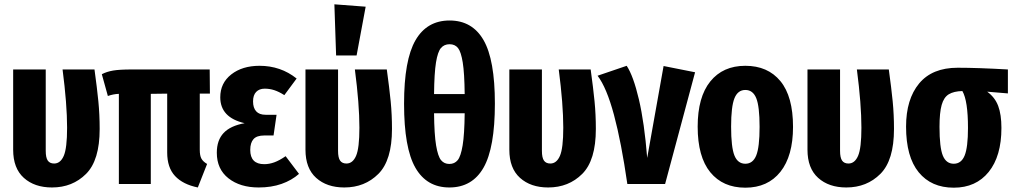

<svg xmlns="http://www.w3.org/2000/svg" viewBox="-20 -853 4696 890"><path d="M442 -255Q442 -110 379 -47Q316 16 221 16Q140 16 90.5 -28.5Q41 -73 41 -159V-531H192V-154Q192 -122 201.5 -108.5Q211 -95 231 -95Q260 -95 275.5 -130.5Q291 -166 291 -261Q291 -370 270 -531H418Q430 -444 436 -383Q442 -322 442 -255Z M940 -93 897 16Q828 2 791.5 -37Q755 -76 755 -146V-419L679 -418V0H531V-418Q505 -417 480 -408L452 -509Q475 -521 504.5 -526Q534 -531 591 -531H952L953 -419H906V-159Q906 -132 913.5 -118Q921 -104 940 -93Z M1355 -489 1298 -412Q1273 -428 1251.5 -435Q1230 -442 1207 -442Q1182 -442 1167.5 -427Q1153 -412 1153 -383Q1153 -353 1167.5 -337Q1182 -321 1211 -321H1262L1248 -225H1205Q1170 -225 1155 -208Q1140 -191 1140 -158Q1140 -92 1205 -92Q1228 -92 1251.5 -100.5Q1275 -109 1304 -129L1366 -47Q1332 -17 1285 -0.5Q1238 16 1179 16Q1093 16 1039 -26.5Q985 -69 985 -145Q985 -203 1016.5 -236.5Q1048 -270 1114 -282Q1001 -308 1001 -402Q1001 -468 1052 -508Q1103 -548 1183 -548Q1281 -548 1355 -489Z M1797 -255Q1797 -110 1734 -47Q1671 16 1576 16Q1495 16 1445.5 -28.5Q1396 -73 1396 -159V-531H1547V-154Q1547 -122 1556.5 -108.5Q1566 -95 1586 -95Q1615 -95 1630.5 -130.5Q1646 -166 1646 -261Q1646 -370 1625 -531H1773Q1785 -444 1791 -383Q1797 -322 1797 -255ZM1530 -833 1675 -822 1633 -596H1538Z M2274 -373Q2274 -168 2221.5 -76Q2169 16 2063 16Q1958 16 1905.5 -75.5Q1853 -167 1853 -372Q1853 -575 1906 -666.5Q1959 -758 2064 -758Q2169 -758 2221.5 -667Q2274 -576 2274 -373ZM1992 -417H2134Q2133 -514 2125 -563.5Q2117 -613 2103 -630.5Q2089 -648 2064 -648Q2039 -648 2024 -630.5Q2009 -613 2001 -563.5Q1993 -514 1992 -417ZM2134 -328H1992Q1993 -230 2001.5 -179Q2010 -128 2024.5 -110.5Q2039 -93 2063 -93Q2087 -93 2101.5 -110.5Q2116 -128 2124.5 -179Q2133 -230 2134 -328Z M2742 -255Q2742 -110 2679 -47Q2616 16 2521 16Q2440 16 2390.5 -28.5Q2341 -73 2341 -159V-531H2492V-154Q2492 -122 2501.5 -108.5Q2511 -95 2531 -95Q2560 -95 2575.5 -130.5Q2591 -166 2591 -261Q2591 -370 2570 -531H2718Q2730 -444 2736 -383Q2742 -322 2742 -255Z M2980 -121 3056 -547 3202 -518 3063 0H2888Q2860 -194 2826 -320.5Q2792 -447 2750 -502L2885 -548Q2916 -501 2941.5 -392.5Q2967 -284 2980 -121Z M3656 -265Q3656 -130 3597.5 -56.5Q3539 17 3435 17Q3331 17 3272.5 -54.5Q3214 -126 3214 -266Q3214 -403 3272.5 -475.5Q3331 -548 3435 -548Q3539 -548 3597.5 -477Q3656 -406 3656 -265ZM3369 -266Q3369 -170 3384.5 -132Q3400 -94 3435 -94Q3470 -94 3485.5 -132.5Q3501 -171 3501 -265Q3501 -360 3485.5 -398Q3470 -436 3435 -436Q3400 -436 3384.5 -397.5Q3369 -359 3369 -266Z M4124 -255Q4124 -110 4061 -47Q3998 16 3903 16Q3822 16 3772.5 -28.5Q3723 -73 3723 -159V-531H3874V-154Q3874 -122 3883.5 -108.5Q3893 -95 3913 -95Q3942 -95 3957.5 -130.5Q3973 -166 3973 -261Q3973 -370 3952 -531H4100Q4112 -444 4118 -383Q4124 -322 4124 -255Z M4652 -420 4556 -428Q4592 -402 4607 -362Q4622 -322 4622 -260Q4622 -129 4563 -56Q4504 17 4401 17Q4297 17 4238.5 -54.5Q4180 -126 4180 -266Q4180 -393 4240.5 -466Q4301 -539 4419 -539Q4512 -539 4652 -531ZM4467 -260Q4467 -386 4441 -431Q4401 -430 4378 -416Q4355 -402 4345 -366.5Q4335 -331 4335 -265Q4335 -169 4350.5 -131.5Q4366 -94 4401 -94Q4436 -94 4451.5 -132Q4467 -170 4467 -260Z"/></svg>

Font: Fira Sans Extra Condensed
Style: Bold
Weight: 700
Width: 1
Designer: Carrois Corporate & Edenspiekermann AG
Foundry: Carrois Corporate GbR & Edenspiekermann AG
Version: Version 4.203